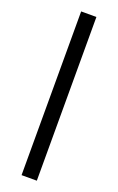

<svg xmlns="http://www.w3.org/2000/svg" viewBox="-157 -848 545 889"><g transform="rotate(20 116.0 -403.5)"><path d="M78.6 -806.6H153.8V0H78.6Z"/></g></svg>

Font: Glacial Indifference
Style: Regular
Weight: 400
Designer: Alfredo Marco Pradil
Foundry: Alfredo Marco Pradil
Version: Version 1.312